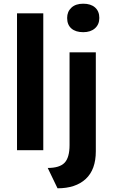

<svg xmlns="http://www.w3.org/2000/svg" viewBox="-20 -812 612 1038"><path d="M72 0V-740H214V0ZM430 -638Q389 -638 366 -658Q343 -678 343 -715Q343 -749 366 -770.5Q389 -792 430 -792Q471 -792 494 -771.5Q517 -751 517 -715Q517 -680 493.5 -659Q470 -638 430 -638ZM291 206 238 96Q302 96 329 68Q356 40 356 -28V-529H498V6Q498 105 443.5 155.5Q389 206 291 206Z"/></svg>

Font: Lexend Deca SemiBold
Style: Regular
Weight: 600
Designer: Bonnie Shaver-Troup, Thomas Jockin
Foundry: Lexend
Version: Version 1.008; ttfautohint (v1.8.4.7-5d5b)